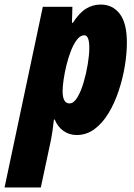

<svg xmlns="http://www.w3.org/2000/svg" viewBox="-83 -583 590 843"><path d="M-63 240.2 105 -553.2H234.9L232.9 -482.9H236.8Q265.6 -527.3 295.2 -545.2Q324.7 -563 358.9 -563Q411.6 -563 442.9 -522.2Q474.1 -481.4 474.1 -396Q474.1 -348.1 465.1 -293.2Q456.1 -238.3 438.2 -184.6Q420.4 -130.9 394 -86.9Q367.7 -43 332.5 -16.6Q297.4 9.8 253.9 9.8Q221.2 9.8 195.8 -8.1Q170.4 -25.9 157.2 -58.1H153.8Q150.9 -30.3 147.2 -6.6Q143.6 17.1 141.1 29.8L96.2 240.2ZM222.2 -128.9Q240.7 -128.9 256.6 -155.3Q272.5 -181.6 284.2 -221.4Q295.9 -261.2 302.5 -302.2Q309.1 -343.3 309.1 -372.1Q309.1 -428.2 287.1 -428.2Q270 -428.2 255.4 -409.4Q240.7 -390.6 229 -361.1Q217.3 -331.5 209 -297.9Q200.7 -264.2 196.3 -233.6Q191.9 -203.1 191.9 -183.1Q191.9 -128.9 222.2 -128.9Z"/></svg>

Font: Open Sans Condensed ExtraBold
Style: Italic
Weight: 800
Width: 3
Italic angle: -12°
Designer: Monotype Design Team
Foundry: Monotype Imaging Inc.
Version: Version 3.003; ttfautohint (v1.8.4)